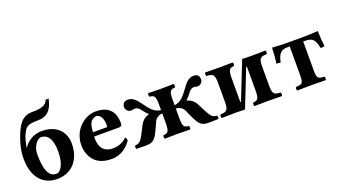

<svg xmlns="http://www.w3.org/2000/svg" viewBox="-57 -1210 3087 1735"><g transform="rotate(-20 1486.0 -343.0)"><path d="M279 -444C185 -444 121 -382 100 -340C110 -391 119 -434 133 -463C162 -526 176 -546 282 -546C372 -546 418 -593 441 -698H412C395 -645 338 -635 256 -635C156 -635 118 -551 91 -487C71 -440 42 -354 42 -267C42 -50 164 12 265 12C421 12 499 -104 499 -245C499 -343 440 -444 279 -444ZM172 -261C172 -333 219 -394 256 -394C314 -394 359 -346 359 -223C359 -93 313 -35 277 -35C227 -35 172 -65 172 -261Z M968 -129C927 -87 873 -76 835 -76C757 -76 709 -121 709 -219C709 -226 710 -230 710 -235H950C974 -235 979 -252 979 -266C979 -351 946 -444 799 -444C694 -444 574 -351 574 -198C574 -140 595 -79 638 -40C676 -6 725 10 796 10C865 10 933 -25 983 -98C983 -111 978 -129 968 -129ZM714 -275C715 -310 720 -348 734 -368C750 -392 777 -402 788 -402C815 -402 852 -376 852 -296C852 -290 852 -277 850 -275Z M1425 0C1473 0 1524 1 1547 2C1553 -4 1553 -26 1547 -32C1506 -35 1490 -44 1490 -127V-220C1514 -222 1551 -206 1567 -172C1579 -146 1599 -96 1621 -58C1650 -5 1684 2 1730 2L1819 0C1824 -10 1826 -21 1819 -32C1780 -36 1766 -46 1737 -99C1707 -153 1694 -187 1679 -207C1657 -236 1631 -248 1608 -254V-259C1624 -273 1639 -290 1651 -307C1677 -344 1698 -352 1729 -343C1761 -333 1800 -359 1795 -399C1790 -433 1771 -444 1737 -444C1695 -444 1661 -406 1642 -379C1623 -352 1588 -307 1570 -290C1544 -265 1513 -254 1490 -253V-307C1490 -390 1506 -399 1547 -402C1553 -408 1553 -430 1547 -436C1525 -435 1473 -434 1425 -434C1377 -434 1325 -435 1303 -436C1297 -430 1297 -408 1303 -402C1344 -399 1360 -390 1360 -307V-253C1337 -254 1306 -265 1280 -290C1262 -307 1227 -352 1208 -379C1189 -406 1155 -444 1113 -444C1079 -444 1060 -433 1055 -399C1050 -359 1089 -333 1121 -343C1152 -352 1173 -344 1199 -307C1211 -290 1226 -273 1242 -259V-254C1219 -248 1193 -236 1171 -207C1156 -187 1143 -153 1113 -99C1084 -46 1070 -36 1031 -32C1024 -21 1026 -10 1031 0L1120 2C1166 2 1200 -5 1229 -58C1251 -96 1271 -146 1283 -172C1299 -206 1336 -222 1360 -220V-127C1360 -44 1344 -35 1303 -32C1297 -26 1297 -4 1303 2C1326 1 1377 0 1425 0Z M2064 -75C2061 -75 2058 -77 2058 -87V-307C2058 -390 2074 -399 2115 -402C2121 -408 2121 -430 2115 -436C2092 -435 2041 -434 1993 -434C1938 -434 1893 -435 1851 -436C1845 -430 1845 -408 1851 -402C1912 -399 1928 -390 1928 -307V-127C1928 -44 1912 -35 1851 -32C1845 -26 1845 -4 1851 2C1894 1 1938 0 1993 0C2025 0 2053 1 2075 2C2078 -6 2080 -11 2083 -19L2217 -359C2220 -359 2223 -357 2223 -347V-127C2223 -44 2207 -35 2166 -32C2160 -26 2160 -4 2166 2C2189 1 2240 0 2288 0C2343 0 2388 1 2430 2C2436 -4 2436 -26 2430 -32C2369 -35 2353 -44 2353 -127V-307C2353 -390 2369 -399 2430 -402C2436 -408 2436 -430 2430 -436C2387 -435 2343 -434 2288 -434C2256 -434 2228 -435 2206 -436C2203 -428 2201 -423 2198 -415Z M2649 -122C2649 -39 2638 -35 2577 -32C2571 -26 2571 -4 2577 2C2619 1 2664 0 2719 0C2771 0 2813 1 2851 2C2857 -4 2857 -26 2851 -32C2790 -35 2779 -39 2779 -122V-396H2796C2870 -396 2890 -369 2907 -288C2920 -283 2946 -291 2946 -292C2940 -338 2936 -382 2935 -440C2912 -438 2827 -434 2777 -434H2651C2601 -434 2535 -437 2495 -440C2494 -382 2490 -338 2483 -292C2481 -291 2507 -286 2523 -288C2540 -369 2563 -396 2634 -396H2649Z"/></g></svg>

Font: Libertinus Serif
Style: Bold
Weight: 700
Designer: Philipp H. Poll, Khaled Hosny
Foundry: Caleb Maclennan
Version: Version 7.050;RELEASE